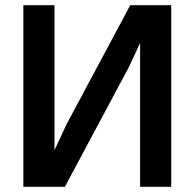

<svg xmlns="http://www.w3.org/2000/svg" viewBox="-20 -720 750 740"><path d="M520 -554 476 -460 230 0H70V-700H190V-141L236 -240L482 -700H640V0H520Z"/></svg>

Font: PT Root UI Web Bold
Style: Regular
Weight: 700
Designer: Vitaly Kuzmin
Foundry: ParaType Ltd.
Version: Version 1.000W